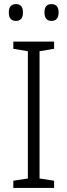

<svg xmlns="http://www.w3.org/2000/svg" viewBox="-20 -917 329 937"><path d="M244 0H45V-35L116 -46V-667L45 -679V-714H244V-679L173 -667V-46L244 -35ZM23 -856Q23 -897 58 -897Q92 -897 92 -856Q92 -815 58 -815Q23 -815 23 -856ZM197 -857Q197 -897 231 -897Q266 -897 266 -857Q266 -815 231 -815Q197 -815 197 -857Z"/></svg>

Font: Noto Sans Arabic SemCond Light
Style: Regular
Weight: 300
Width: 4
Designer: Monotype Design Team, Nadine Chahine, Nizar Qandah and Khaled Hosny
Foundry: Monotype Imaging Inc.
Version: Version 2.012; ttfautohint (v1.8.4.7-5d5b)